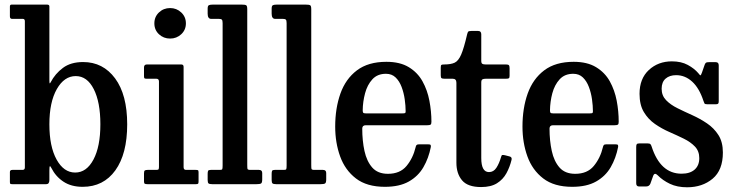

<svg xmlns="http://www.w3.org/2000/svg" viewBox="-20 -800 3194 834"><path d="M32.5 -718Q23 -718 23 -729V-771.5Q23 -780 30 -780H184.5Q194.5 -780 194.5 -772V-451.5Q194.5 -440 195.8 -438.2Q197 -436.5 200 -442.5Q219.5 -480 253.5 -505.2Q287.5 -530.5 341 -530.5Q427.5 -530.5 480 -459.5Q532.5 -388.5 532.5 -260Q532.5 -131.5 481 -60Q429.5 11.5 339 11.5Q289.5 11.5 255.8 -10.8Q222 -33 203 -70.5Q198.5 -79.5 196.5 -77.8Q194.5 -76 194.5 -58.5V-18Q194.5 0 181 0H33.5Q27 0 25 -1.5Q23 -3 23 -9.5V-53Q23 -62 34 -62H78Q88 -62 88 -72.5V-707.5Q88 -718 79.5 -718ZM194.5 -260Q194.5 -163.5 225.8 -107Q257 -50.5 306.5 -50.5Q356 -50.5 386 -107Q416 -163.5 416 -260Q416 -356.5 387.2 -413Q358.5 -469.5 309 -469.5Q259 -469.5 226.8 -413Q194.5 -356.5 194.5 -260Z M650.5 -698.5Q650.5 -727 670.5 -746Q690.5 -765 719 -765Q747 -765 767.2 -746Q787.5 -727 787.5 -698.5Q787.5 -670 767.2 -651.2Q747 -632.5 719 -632.5Q690.5 -632.5 670.5 -651.2Q650.5 -670 650.5 -698.5ZM659 -458H616.5Q609 -458 607.2 -460.2Q605.5 -462.5 605.5 -469.5V-507Q605.5 -520 618 -520H767.5Q777.5 -520 777.5 -509.5V-74Q777.5 -62 788 -62H830Q837.5 -62 840 -60.5Q842.5 -59 842.5 -51.5V-12.5Q842.5 -5 840.8 -2.5Q839 0 831.5 0H620.5Q612 0 608.8 -2Q605.5 -4 605.5 -12V-47Q605.5 -57 609 -59.5Q612.5 -62 621.5 -62H659Q667 -62 668.8 -64.8Q670.5 -67.5 670.5 -75.5V-446Q670.5 -458 659 -458Z M931 -718H897.5Q882 -718 882 -740.5V-762.5Q882 -775 887.5 -777.5Q893 -780 904.5 -780H1030Q1044.5 -780 1049.2 -777.2Q1054 -774.5 1054 -760V-84.5Q1054 -71 1055 -66.5Q1056 -62 1068 -62H1105Q1119 -62 1119 -48.5V-21Q1119 -6 1113.8 -3Q1108.5 0 1094.5 0H901.5Q890.5 0 886.2 -3Q882 -6 882 -18V-44.5Q882 -54 884 -58Q886 -62 895.5 -62H934.5Q943.5 -62 945.2 -64.8Q947 -67.5 947 -81V-699.5Q947 -711.5 943.5 -714.8Q940 -718 931 -718Z M1209 -718H1175.5Q1160 -718 1160 -740.5V-762.5Q1160 -775 1165.5 -777.5Q1171 -780 1182.5 -780H1308Q1322.5 -780 1327.2 -777.2Q1332 -774.5 1332 -760V-84.5Q1332 -71 1333 -66.5Q1334 -62 1346 -62H1383Q1397 -62 1397 -48.5V-21Q1397 -6 1391.8 -3Q1386.5 0 1372.5 0H1179.5Q1168.5 0 1164.2 -3Q1160 -6 1160 -18V-44.5Q1160 -54 1162 -58Q1164 -62 1173.5 -62H1212.5Q1221.5 -62 1223.2 -64.8Q1225 -67.5 1225 -81V-699.5Q1225 -711.5 1221.5 -714.8Q1218 -718 1209 -718Z M1436 -250Q1436 -330 1458.8 -393.8Q1481.5 -457.5 1530.5 -494.5Q1579.5 -531.5 1658.5 -531.5Q1717.5 -531.5 1755.8 -508.2Q1794 -485 1815.2 -446.8Q1836.5 -408.5 1845.2 -362.5Q1854 -316.5 1854 -271Q1854 -261 1850.2 -258.5Q1846.5 -256 1836 -256H1569Q1553.5 -256 1553.5 -241.5Q1553.5 -189 1563.2 -144.2Q1573 -99.5 1597 -72.2Q1621 -45 1665 -45Q1717.5 -45 1745.8 -79Q1774 -113 1785.5 -161Q1786.5 -166.5 1789.2 -169.8Q1792 -173 1799.5 -173H1840.5Q1848.5 -173 1850.2 -170.5Q1852 -168 1851.5 -162Q1842 -113 1819.2 -73.8Q1796.5 -34.5 1755.8 -11.5Q1715 11.5 1652 11.5Q1573.5 11.5 1526.2 -24.8Q1479 -61 1457.5 -120.5Q1436 -180 1436 -250ZM1569.5 -307.5H1727.5Q1737.5 -307.5 1739.8 -309Q1742 -310.5 1742 -316.5Q1742 -340.5 1738 -368.8Q1734 -397 1724.5 -422.2Q1715 -447.5 1698.5 -463.5Q1682 -479.5 1656.5 -479.5Q1619.5 -479.5 1597.5 -455.5Q1575.5 -431.5 1565.8 -395Q1556 -358.5 1555.5 -321Q1555.5 -313 1557.8 -310.2Q1560 -307.5 1569.5 -307.5Z M2202 -105.5Q2194.5 -74.5 2179.8 -47.5Q2165 -20.5 2138.8 -4Q2112.5 12.5 2070 12.5Q2011.5 12.5 1987 -16.8Q1962.5 -46 1962.5 -93V-440.5Q1962.5 -458 1946.5 -458H1911.5Q1901 -458 1897.8 -460.5Q1894.5 -463 1894.5 -473V-506Q1894.5 -516 1897.2 -518Q1900 -520 1910 -520Q1938 -520 1954.5 -527.5Q1971 -535 1983 -562.5Q1995 -590 2009 -650.5Q2011 -659 2013.5 -662.2Q2016 -665.5 2027 -665.5H2057Q2070.5 -665.5 2070.5 -651V-536Q2070.5 -525.5 2075 -522.8Q2079.5 -520 2089.5 -520H2177.5Q2187 -520 2190.2 -517Q2193.5 -514 2193.5 -504V-470.5Q2193.5 -461.5 2189.8 -459.8Q2186 -458 2177 -458H2090.5Q2080.5 -458 2075.5 -455.2Q2070.5 -452.5 2070.5 -441.5V-113.5Q2070.5 -52.5 2104 -52.5Q2124 -52.5 2136.2 -71.2Q2148.5 -90 2156.5 -118Q2158.5 -126 2162 -126.8Q2165.5 -127.5 2174 -125.5L2193.5 -120.5Q2205 -117.5 2202 -105.5Z M2249.5 -250Q2249.5 -330 2272.2 -393.8Q2295 -457.5 2344 -494.5Q2393 -531.5 2472 -531.5Q2531 -531.5 2569.2 -508.2Q2607.5 -485 2628.8 -446.8Q2650 -408.5 2658.8 -362.5Q2667.5 -316.5 2667.5 -271Q2667.5 -261 2663.8 -258.5Q2660 -256 2649.5 -256H2382.5Q2367 -256 2367 -241.5Q2367 -189 2376.8 -144.2Q2386.5 -99.5 2410.5 -72.2Q2434.5 -45 2478.5 -45Q2531 -45 2559.2 -79Q2587.5 -113 2599 -161Q2600 -166.5 2602.8 -169.8Q2605.5 -173 2613 -173H2654Q2662 -173 2663.8 -170.5Q2665.5 -168 2665 -162Q2655.5 -113 2632.8 -73.8Q2610 -34.5 2569.2 -11.5Q2528.5 11.5 2465.5 11.5Q2387 11.5 2339.8 -24.8Q2292.5 -61 2271 -120.5Q2249.5 -180 2249.5 -250ZM2383 -307.5H2541Q2551 -307.5 2553.2 -309Q2555.5 -310.5 2555.5 -316.5Q2555.5 -340.5 2551.5 -368.8Q2547.5 -397 2538 -422.2Q2528.5 -447.5 2512 -463.5Q2495.5 -479.5 2470 -479.5Q2433 -479.5 2411 -455.5Q2389 -431.5 2379.2 -395Q2369.5 -358.5 2369 -321Q2369 -313 2371.2 -310.2Q2373.5 -307.5 2383 -307.5Z M3035.5 -362Q3017.5 -417 2986.8 -445.2Q2956 -473.5 2917 -473.5Q2888.5 -473.5 2871.2 -458.5Q2854 -443.5 2854 -414.5Q2854 -385 2873.2 -365Q2892.5 -345 2922.8 -330Q2953 -315 2987 -299.8Q3021 -284.5 3051.2 -264Q3081.5 -243.5 3100.8 -213.2Q3120 -183 3120 -137.5Q3120 -61 3075.5 -23.8Q3031 13.5 2964.5 13.5Q2921.5 13.5 2890 -1.5Q2858.5 -16.5 2837 -38.5Q2823 -52.5 2817 -35.5L2805 -2Q2800 10 2786 10H2756Q2743.5 10 2743.5 -4V-161.5Q2743.5 -170.5 2746 -173.8Q2748.5 -177 2757 -177H2794Q2802.5 -177 2805.5 -173.5Q2808.5 -170 2810.5 -163.5Q2848.5 -45.5 2940.5 -45.5Q2977 -45.5 2997.2 -63.2Q3017.5 -81 3017.5 -113Q3017.5 -143.5 2998.8 -163.2Q2980 -183 2950.5 -197.5Q2921 -212 2887.8 -226.5Q2854.5 -241 2825 -261.5Q2795.5 -282 2776.8 -313.2Q2758 -344.5 2758 -392.5Q2758 -458.5 2798.5 -496Q2839 -533.5 2898.5 -533.5Q2939 -533.5 2967.5 -518Q2996 -502.5 3013 -482.5Q3019.5 -474 3022 -472.8Q3024.5 -471.5 3029 -484.5L3041 -519Q3043.5 -525.5 3046.8 -527.8Q3050 -530 3060 -530H3089Q3102 -530 3102 -516V-360Q3102 -352 3099.2 -349.5Q3096.5 -347 3088 -347H3053Q3042 -347 3040 -350.8Q3038 -354.5 3035.5 -362Z"/></svg>

Font: Besley* Narrow Medium
Style: Regular
Weight: 500
Width: 4
Designer: Owen Earl
Foundry: indestructible type*
Version: Version 3.000; ttfautohint (v1.8.3)